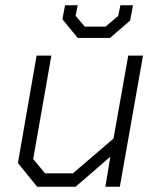

<svg xmlns="http://www.w3.org/2000/svg" viewBox="-20 -709 599 729"><path d="M48 -90 119 -498H175L106 -105L151 -51H257L411 -183L467 -498H523L435 0H380L399 -114L267 0H121ZM217 -636 227 -689H275L267 -649L302 -608H381L429 -649L437 -689H485L474 -631L398 -565H275Z"/></svg>

Font: Chakra Petch Light
Style: Italic
Weight: 300
Italic angle: -10°
Designer: Katatrad Aksorn Co.,Ltd.
Foundry: Cadson Demak Co.,Ltd.
Version: Version 1.000; ttfautohint (v1.6)